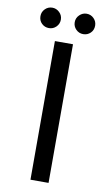

<svg xmlns="http://www.w3.org/2000/svg" viewBox="-97 -924 559 982"><g transform="rotate(10 182.0 -433.0)"><path d="M135 -710H229V10H135ZM40 -823Q40 -845 55.5 -860.5Q71 -876 93 -876Q114 -876 130 -860.5Q146 -845 146 -823Q146 -801 130.5 -785.5Q115 -770 93 -770Q71 -770 55.5 -785Q40 -800 40 -823ZM218 -823Q218 -845 234 -860.5Q250 -876 271 -876Q293 -876 308.5 -860.5Q324 -845 324 -823Q324 -800 308.5 -785Q293 -770 271 -770Q249 -770 233.5 -785.5Q218 -801 218 -823Z"/></g></svg>

Font: AtCorfu Sans
Style: AtCorfu Sans Regular
Weight: 400
Designer: Kostas Teopoulos
Foundry: Kostas Teopoulos
Version: Version 1.00 July 8, 2025, initial release